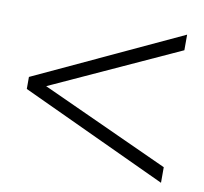

<svg xmlns="http://www.w3.org/2000/svg" viewBox="-59 -509 618 582"><g transform="rotate(10 250.0 -218.0)"><path d="M68.5 -213.5V-222.5L472 -38V10L22 -199.5V-236.5L472 -446V-398Z"/></g></svg>

Font: Newsreader Text
Style: Regular
Weight: 400
Designer: Hugues Gentile
Foundry: Production Type
Version: Version 1.001